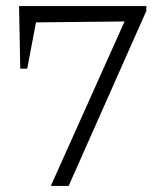

<svg xmlns="http://www.w3.org/2000/svg" viewBox="-20 -615 527 635"><path d="M47 -388 43 -595H464V-579L207 0H148L392 -544L99 -541L70 -388Z"/></svg>

Font: Piazzolla Light
Style: Regular
Weight: 300
Designer: Juan Pablo del Peral
Foundry: Huerta Tipografica
Version: Version 1.330